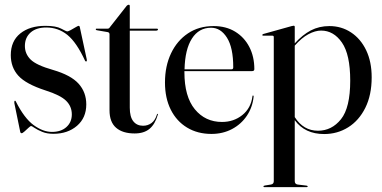

<svg xmlns="http://www.w3.org/2000/svg" viewBox="-20 -555 1613 810"><path d="M199 1.5Q237.5 1.5 260.2 -19Q283 -39.5 283 -72.5Q283 -106 259 -129.8Q235 -153.5 172 -173.5Q89 -200.5 57.2 -235.8Q25.5 -271 25.5 -322.5Q25.5 -381.5 65.5 -413.8Q105.5 -446 171.5 -446Q216.5 -446 238 -434.2Q259.5 -422.5 264 -422.5Q268 -422.5 278.5 -428.2Q289 -434 299 -440Q309 -446 311.5 -446Q315.5 -446 316.5 -441.5L346 -304.5Q347.5 -297.5 344.5 -296Q341.5 -294.5 339 -298.5Q303 -376.5 264.2 -407.8Q225.5 -439 175 -439Q133 -439 109 -417.8Q85 -396.5 85 -361Q85 -328 109 -304Q133 -280 203.5 -260Q279 -238 311.5 -202Q344 -166 344 -114.5Q344 -58 304.8 -24.2Q265.5 9.5 205 9.5Q178 9.5 158 1.2Q138 -7 126 -15.2Q114 -23.5 111 -23.5Q108.5 -23.5 100.2 -15.8Q92 -8 83.5 -0.5Q75 7 71.5 7Q66 7 65 -0.5L40.5 -120Q39.5 -128 42.5 -130Q44.5 -131 46.5 -127.5Q82.5 -56 122 -27.2Q161.5 1.5 199 1.5Z M434.5 -419.5 388 -427.5Q384 -428.5 384 -431.5Q384 -434 386.5 -434H432.5Q440.5 -434 443 -439.5L514.5 -530.5Q519 -535 523 -535Q527.5 -535 527.5 -529.5V-434H642.5Q646.5 -434 646.5 -431Q646.5 -425.5 636 -425.5H527.5V-100.5Q527.5 -62 542.5 -43.2Q557.5 -24.5 583.5 -24.5Q603.5 -24.5 619 -35.8Q634.5 -47 642.5 -73Q643.5 -75 645.2 -74.8Q647 -74.5 646 -71.5Q634 -30.5 610.5 -11.2Q587 8 548 8Q497.5 8 469.8 -16Q442 -40 442 -90V-410Q442 -418 434.5 -419.5Z M1053 -263.5Q1053 -255 1043.5 -255H758Q758 -253 758 -250.5Q758 -147.5 802 -94Q846 -40.5 916.5 -40.5Q966 -40.5 1002.2 -69.5Q1038.5 -98.5 1045 -148.5Q1045 -152 1047 -152Q1050.5 -152 1050 -147.5Q1045.5 -102.5 1021.5 -66.8Q997.5 -31 958.8 -10.5Q920 10 872 10Q813.5 10 769.2 -16.8Q725 -43.5 700.5 -92.2Q676 -141 676 -207Q676 -276 701.5 -329.8Q727 -383.5 773 -414.2Q819 -445 881 -445Q933.5 -445 972 -421.5Q1010.5 -398 1031.8 -357Q1053 -316 1053 -263.5ZM870.5 -438Q819 -438 789.8 -392.5Q760.5 -347 758.5 -262.5H956.5Q964 -262.5 964 -271Q964 -354 937.5 -396Q911 -438 870.5 -438Z M1223.5 -441.5V-372Q1256.5 -408.5 1291.5 -426.8Q1326.5 -445 1369.5 -445Q1420.5 -445 1461 -418.2Q1501.5 -391.5 1524.8 -343Q1548 -294.5 1548 -229Q1548 -154 1521.2 -100.2Q1494.5 -46.5 1449 -18Q1403.5 10.5 1347.5 10.5Q1266 10.5 1223.5 -48V209Q1223.5 221.5 1235.5 223.5L1273 228Q1278 229 1278 231.5Q1278 234.5 1274 234.5H1094.5Q1091.5 234.5 1091.5 231.5Q1091.5 228.5 1098 227.5L1123 223.5Q1135 221.5 1135 209.5V-399Q1135 -404.5 1129 -404.5H1090Q1086.5 -404.5 1086.5 -407.5Q1086.5 -409.5 1090.5 -411.5L1210.5 -445Q1216.5 -446.5 1219 -446.5Q1223.5 -446.5 1223.5 -441.5ZM1334.5 -426Q1310 -426 1281.2 -410.8Q1252.5 -395.5 1223.5 -362.5V-61Q1260 -3.5 1321.5 -3.5Q1379.5 -3.5 1418.5 -52Q1457.5 -100.5 1457.5 -215Q1457.5 -325 1422.5 -375.5Q1387.5 -426 1334.5 -426Z"/></svg>

Font: Fraunces 144pt S000
Style: Regular
Weight: 400
Version: Version 1.000; ttfautohint (v1.8.3)